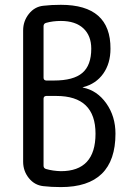

<svg xmlns="http://www.w3.org/2000/svg" viewBox="-20 -760 540 790"><path d="M159.2 -353.5V-78.1Q159.2 -67.4 169.9 -64.5Q197.3 -56.6 230.5 -55.7Q373 -55.7 373 -210Q373 -365.2 211.9 -365.2H169.9Q159.2 -364.3 159.2 -353.5ZM159.2 -652.3V-440.4Q159.2 -429.7 169.9 -428.7H202.1Q282.2 -428.7 318.8 -460Q355.5 -491.2 355.5 -559.6Q355.5 -613.3 322.8 -643.6Q290 -673.8 230.5 -673.8Q197.3 -673.8 169.9 -666Q159.2 -663.1 159.2 -652.3ZM158.2 5.9Q122.1 2 98.6 -27.3Q75.2 -56.6 75.2 -94.7V-634.8Q75.2 -672.9 98.6 -702.6Q122.1 -732.4 158.2 -736.3Q190.4 -740.2 230.5 -740.2Q435.5 -740.2 434.6 -559.6Q434.6 -499 404.8 -457Q375 -415 322.3 -401.4Q320.3 -401.4 320.3 -400.4Q320.3 -399.4 322.3 -399.4Q379.9 -387.7 417.5 -334.5Q455.1 -281.2 455.1 -210Q455.1 9.8 230.5 9.8Q190.4 9.8 158.2 5.9Z"/></svg>

Font: Rounded-X Mgen+ 1mn regular
Style: Regular
Weight: 400
Designer: [Source Han Sans]
Ryoko NISHIZUKA  (kana & ideographs); Paul D. Hunt (Latin, Greek & Cyrillic); Wenlong ZHANG  (bopomofo
Version: Version 1.059.20150602